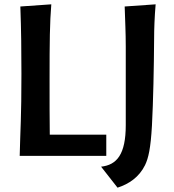

<svg xmlns="http://www.w3.org/2000/svg" viewBox="-20 -720 804 887"><path d="M471 -98H210C209 -169 209 -247 209 -356C209 -528 210 -614 217 -700L74 -690C78 -582 79 -481 79 -379C79 -174 74 -128 71 0H471ZM561 -142C561 -7 520 42 447 50L523 147C576 130 623 98 650 43C666 10 676 -35 682 -140C688 -253 691 -406 692 -542C692 -585 694 -641 699 -700L556 -690C558 -623 561 -571 561 -505Z"/></svg>

Font: CantoraOne
Style: Regular
Weight: 400
Designer: Pablo Impallari, Rodrigo Fuenzalida
Foundry: Pablo Impallari
Version: Version 1.001